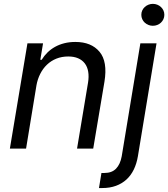

<svg xmlns="http://www.w3.org/2000/svg" viewBox="-20 -770 872 995"><path d="M31.2 0 122.2 -545.5H203.1L188.9 -460.2H196Q208.8 -481.2 226 -498Q243.3 -514.9 265.3 -527.2Q287.3 -539.4 313.6 -546Q339.8 -552.6 370.7 -552.6Q453.1 -552.6 495.7 -501.8Q538.4 -451 521.3 -346.6L463.1 0H379.3L436.1 -340.9Q441.4 -372.9 437.1 -398.3Q432.9 -423.7 419.6 -441.2Q406.2 -458.8 384.8 -468Q363.3 -477.3 333.8 -477.3Q300.1 -477.3 272.2 -466.1Q244.3 -454.9 223.4 -434.8Q202.4 -414.8 188.6 -387.4Q174.7 -360.1 169 -328.1L115.1 0ZM505.7 126.4H521.3Q559.7 126.4 581.5 103.9Q603.3 81.3 610.8 39.8L707.4 -545.5H791.2L694.6 39.8Q688.2 77.8 673.5 108.3Q658.7 138.8 635.5 160.2Q612.2 181.5 580.8 193Q549.4 204.5 509.9 204.5H492.9ZM712.4 -693.2Q712.4 -705.6 717.2 -715.9Q721.9 -726.2 730.3 -733.8Q738.6 -741.5 749.5 -745.7Q760.3 -750 772 -750Q784.1 -750 794.9 -745.7Q805.8 -741.5 813.9 -733.8Q822.1 -726.2 826.9 -715.9Q831.7 -705.6 831.7 -693.2Q831.7 -681.1 826.9 -670.6Q822.1 -660.2 813.9 -652.5Q805.8 -644.9 794.9 -640.6Q784.1 -636.4 772 -636.4Q760.3 -636.4 749.5 -640.6Q738.6 -644.9 730.3 -652.5Q721.9 -660.2 717.2 -670.6Q712.4 -681.1 712.4 -693.2Z"/></svg>

Font: Inter P
Style: Italic
Weight: 400
Italic angle: -9.40001°
Designer: Rasmus Andersson
Foundry: rsms
Version: Version 3.018;git-588b23468